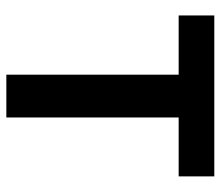

<svg xmlns="http://www.w3.org/2000/svg" viewBox="-64 -614 679 590"><g transform="rotate(90 275.0 -319.5)"><path d="M210 0V-614.5H341.5V0ZM28 -529.5V-639H522.5V-529.5Z"/></g></svg>

Font: Anek Gurmukhi Medium SemiBold
Style: Regular
Weight: 600
Version: Version 1.003